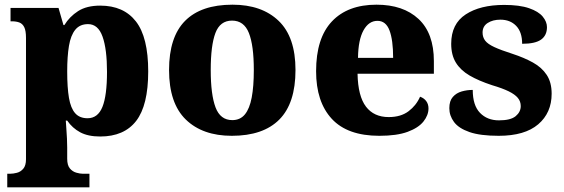

<svg xmlns="http://www.w3.org/2000/svg" viewBox="-20 -570 2408 820"><path d="M11 230V172H24Q36 172 52 168Q68 164 79.5 150.5Q91 137 91 110V-408Q91 -439 83.5 -454Q76 -469 62.5 -474Q49 -479 31 -479H25V-536H230L251 -463H255Q277 -499 313.5 -522.5Q350 -546 408 -546Q508 -546 560.5 -478.5Q613 -411 613 -265Q613 -120 561.5 -53.5Q510 13 408 13Q356 13 322.5 -5Q289 -23 267 -55H261Q262 -39 263.5 -18.5Q265 2 266 22Q267 42 267 60V108Q267 136 278.5 149.5Q290 163 306 167.5Q322 172 333 172H362V230ZM354 -65Q398 -65 417.5 -113.5Q437 -162 437 -263Q437 -360 418 -413.5Q399 -467 356 -467Q321 -467 301.5 -443Q282 -419 274.5 -374Q267 -329 267 -265Q267 -196 274.5 -152Q282 -108 301 -86.5Q320 -65 354 -65Z M970 10Q845 10 773.5 -59.5Q702 -129 702 -271Q702 -412 770.5 -481Q839 -550 973 -550Q1098 -550 1170 -481Q1242 -412 1242 -271Q1242 -129 1173 -59.5Q1104 10 970 10ZM972 -57Q1006 -57 1026 -81.5Q1046 -106 1055 -153.5Q1064 -201 1064 -271Q1064 -376 1043 -429Q1022 -482 971 -482Q920 -482 900 -429Q880 -376 880 -271Q880 -166 900.5 -111.5Q921 -57 972 -57Z M1600 10Q1464 10 1397 -62.5Q1330 -135 1330 -266Q1330 -407 1397.5 -478.5Q1465 -550 1588 -550Q1702 -550 1767.5 -489Q1833 -428 1833 -309V-255H1507Q1509 -159 1543 -114.5Q1577 -70 1640 -70Q1692 -70 1725 -95Q1758 -120 1774 -157Q1791 -151 1800.5 -138Q1810 -125 1810 -107Q1810 -78 1788.5 -51Q1767 -24 1721 -7Q1675 10 1600 10ZM1659 -323Q1659 -399 1643.5 -440Q1628 -481 1592 -481Q1555 -481 1532.5 -440.5Q1510 -400 1509 -323Z M2110 10Q2031 10 1985 -6Q1939 -22 1919 -49Q1899 -76 1899 -108Q1899 -139 1914 -156Q1929 -173 1952 -179.5Q1975 -186 1999 -186Q1999 -120 2030 -88Q2061 -56 2111 -56Q2161 -56 2182.5 -74Q2204 -92 2204 -117Q2204 -137 2191.5 -152Q2179 -167 2152.5 -180Q2126 -193 2082 -206Q2024 -225 1985.5 -247.5Q1947 -270 1927 -302.5Q1907 -335 1907 -383Q1907 -468 1969 -508.5Q2031 -549 2133 -549Q2199 -549 2239.5 -535Q2280 -521 2298 -499Q2316 -477 2316 -454Q2316 -419 2291 -401Q2266 -383 2210 -383Q2210 -433 2184.5 -459.5Q2159 -486 2117 -486Q2085 -486 2063 -472Q2041 -458 2041 -431Q2041 -411 2052 -396.5Q2063 -382 2091 -369Q2119 -356 2169 -340Q2218 -324 2256 -303Q2294 -282 2315 -250Q2336 -218 2336 -170Q2336 -88 2278.5 -39Q2221 10 2110 10Z"/></svg>

Font: Noto Serif Kannada ExtraBold
Style: Regular
Weight: 800
Version: Version 2.003